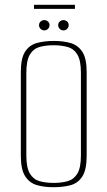

<svg xmlns="http://www.w3.org/2000/svg" viewBox="-20 -770 449 802"><path d="M203 12Q164 12 133.5 3Q103 -6 85 -34Q67 -62 67 -120V-469Q67 -527 85 -554.5Q103 -582 134.5 -590.5Q166 -599 205 -599Q245 -599 275.5 -590Q306 -581 324 -553.5Q342 -526 342 -469V-120Q342 -61 324 -33Q306 -5 275 3.5Q244 12 203 12ZM204 -6Q238 -6 263.5 -13.5Q289 -21 303.5 -45.5Q318 -70 318 -121V-466Q318 -517 303.5 -541.5Q289 -566 263 -573.5Q237 -581 204 -581Q170 -581 144.5 -573.5Q119 -566 104.5 -541.5Q90 -517 90 -466V-121Q90 -70 104.5 -45.5Q119 -21 144.5 -13.5Q170 -6 204 -6ZM165 -643Q156 -643 149.5 -649.5Q143 -656 143 -665Q143 -674 149.5 -680Q156 -686 165 -686Q174 -686 180.5 -680Q187 -674 187 -665Q187 -656 180.5 -649.5Q174 -643 165 -643ZM245 -643Q236 -643 229.5 -649.5Q223 -656 223 -665Q223 -674 229.5 -680Q236 -686 245 -686Q254 -686 260.5 -680Q267 -674 267 -665Q267 -656 260.5 -649.5Q254 -643 245 -643ZM122 -733V-750H293V-733Z"/></svg>

Font: Alumni Sans Thin
Style: Regular
Weight: 100
Designer: Robert E. Leuschke
Foundry: Robert E. Leuschke
Version: Version 1.018